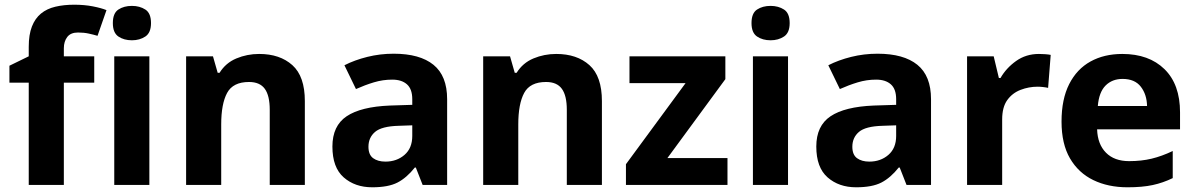

<svg xmlns="http://www.w3.org/2000/svg" viewBox="-20 -785 5072 815"><path d="M20 -506 102 -546V-586Q102 -638 115.5 -672.5Q129 -707 154 -727.5Q179 -748 215 -756.5Q251 -765 295 -765Q338 -765 374 -758Q410 -751 432 -742L394 -633Q377 -638 356.5 -642.5Q336 -647 311 -647Q280 -647 265.5 -628Q251 -609 251 -580V-546H380V-434H251V0H102V-434H20Z M540 -760Q573 -760 597 -744.5Q621 -729 621 -687Q621 -646 597 -630Q573 -614 540 -614Q506 -614 482.5 -630Q459 -646 459 -687Q459 -729 482.5 -744.5Q506 -760 540 -760ZM614 -546V0H465V-546Z M770 -546H884L904 -476H912Q938 -518 983.5 -537Q1029 -556 1080 -556Q1168 -556 1221 -508.5Q1274 -461 1274 -356V0H1125V-319Q1125 -379 1104 -408Q1083 -437 1037 -437Q969 -437 944 -390.5Q919 -344 919 -257V0H770Z M1635 -337 1730 -340V-364Q1730 -407 1707.5 -427Q1685 -447 1645 -447Q1605 -447 1567 -435.5Q1529 -424 1491 -407L1442 -508Q1485 -530 1539 -543.5Q1593 -557 1651 -557Q1762 -557 1820 -510Q1878 -463 1878 -364V0H1774L1745 -74H1741Q1706 -30 1667 -10Q1628 10 1560 10Q1487 10 1439 -32Q1391 -74 1391 -163Q1391 -251 1451.5 -291.5Q1512 -332 1635 -337ZM1544 -162Q1544 -128 1564 -113.5Q1584 -99 1616 -99Q1664 -99 1697 -127.5Q1730 -156 1730 -208V-253L1672 -251Q1600 -249 1572 -225Q1544 -201 1544 -162Z M2031 -546H2145L2165 -476H2173Q2199 -518 2244.5 -537Q2290 -556 2341 -556Q2429 -556 2482 -508.5Q2535 -461 2535 -356V0H2386V-319Q2386 -379 2365 -408Q2344 -437 2298 -437Q2230 -437 2205 -390.5Q2180 -344 2180 -257V0H2031Z M3068 0H2637V-88L2890 -432H2652V-546H3059V-449L2813 -114H3068Z M3251 -760Q3284 -760 3308 -744.5Q3332 -729 3332 -687Q3332 -646 3308 -630Q3284 -614 3251 -614Q3217 -614 3193.5 -630Q3170 -646 3170 -687Q3170 -729 3193.5 -744.5Q3217 -760 3251 -760ZM3325 -546V0H3176V-546Z M3689 -337 3784 -340V-364Q3784 -407 3761.5 -427Q3739 -447 3699 -447Q3659 -447 3621 -435.5Q3583 -424 3545 -407L3496 -508Q3539 -530 3593 -543.5Q3647 -557 3705 -557Q3816 -557 3874 -510Q3932 -463 3932 -364V0H3828L3799 -74H3795Q3760 -30 3721 -10Q3682 10 3614 10Q3541 10 3493 -32Q3445 -74 3445 -163Q3445 -251 3505.5 -291.5Q3566 -332 3689 -337ZM3598 -162Q3598 -128 3618 -113.5Q3638 -99 3670 -99Q3718 -99 3751 -127.5Q3784 -156 3784 -208V-253L3726 -251Q3654 -249 3626 -225Q3598 -201 3598 -162Z M4390 -556Q4401 -556 4416 -555Q4431 -554 4440 -552L4429 -412Q4421 -414 4408 -415.5Q4395 -417 4385 -417Q4347 -417 4312 -403.5Q4277 -390 4255.5 -360Q4234 -330 4234 -278V0H4085V-546H4198L4220 -454H4227Q4251 -496 4293 -526Q4335 -556 4390 -556Z M4744 -556Q4857 -556 4923 -491.5Q4989 -427 4989 -308V-236H4637Q4639 -173 4674.5 -137Q4710 -101 4773 -101Q4825 -101 4868.5 -111.5Q4912 -122 4958 -144V-29Q4917 -9 4873 0.5Q4829 10 4766 10Q4684 10 4621 -20.5Q4558 -51 4522 -112.5Q4486 -174 4486 -269Q4486 -364 4518.5 -428Q4551 -492 4609 -524Q4667 -556 4744 -556ZM4745 -450Q4701 -450 4673 -422Q4645 -394 4640 -335H4849Q4848 -384 4822.5 -417Q4797 -450 4745 -450Z"/></svg>

Font: BC Sans
Style: Bold
Weight: 700
Designer: Monotype Design Team
Province of B.C.
Foundry: Monotype Imaging Inc.
Version: Version 2.000;GOOG;noto-source:20170915:90ef993387c0